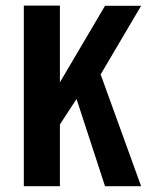

<svg xmlns="http://www.w3.org/2000/svg" viewBox="-20 -645 509 665"><path d="M187.5 -625.5V-359.9L343.8 -625H468.8L328.6 -387.2L468.8 0H343.8L245.1 -302.2L187.5 -213.9V0H62.5V-625.5Z"/></svg>

Font: Oswald
Style: Book
Weight: 400
Designer: vernon adams
Foundry: vernon adams
Version: Version 1.000